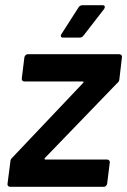

<svg xmlns="http://www.w3.org/2000/svg" viewBox="-20 -720 490 740"><path d="M9 -12 20 -97Q20 -105 26 -111L300 -400Q303 -403 302 -404.5Q301 -406 298 -406H74Q69 -406 66 -409.5Q63 -413 64 -418L74 -499Q75 -504 78.5 -507.5Q82 -511 87 -511H440Q445 -511 448 -507.5Q451 -504 450 -499L440 -414Q439 -405 432 -400L153 -111Q151 -108 152 -106.5Q153 -105 155 -105H393Q398 -105 401 -101.5Q404 -98 403 -93L393 -12Q392 -7 388.5 -3.5Q385 0 380 0H19Q14 0 11 -3.5Q8 -7 9 -12ZM217 -589 283 -692Q288 -700 299 -700H375Q384 -700 384 -693Q384 -690 381 -685L302 -583Q296 -575 287 -575H223Q217 -575 215 -579Q213 -583 217 -589Z"/></svg>

Font: Barlow SemiBold
Style: Italic
Weight: 600
Italic angle: -7°
Designer: Jeremy Tribby
Foundry: Tribby Type
Version: Version 1.408